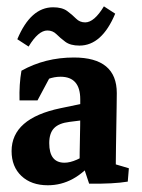

<svg xmlns="http://www.w3.org/2000/svg" viewBox="-20 -562 435 590"><path d="M224.6 -52.7Q224.6 -93.3 225.6 -135.5Q226.6 -177.7 226.6 -214.8V-256.8Q226.6 -326.2 166 -326.2Q127.4 -326.2 89.8 -297.9L40 -253.4Q38.6 -303.7 45.9 -344.7Q118.7 -385.3 207 -385.3Q338.9 -385.3 338.9 -275.9Q338.9 -261.7 338.4 -232.9Q337.9 -204.1 337.4 -170.7Q336.9 -137.2 336.4 -108.2Q335.9 -79.1 335.9 -64.5ZM40 -253.4 44.9 -310.1 140.1 -337.4 95.2 -253.4ZM127 7.3Q76.2 7.3 45.9 -21.2Q15.6 -49.8 15.6 -97.7Q15.6 -198.2 166 -229.5L254.9 -248L263.7 -196.3L193.8 -187.5Q161.1 -183.6 146.2 -168.2Q131.3 -152.8 131.3 -122.1Q131.3 -62 178.2 -62Q211.4 -62 262.2 -98.6L271 -71.3Q209 7.3 127 7.3ZM253.9 2.4 230.5 -67.9 335.9 -92.8V-29.8L318.4 -62L376 -44.9L372.6 -3.9Q328.6 3.4 253.9 2.4ZM67.9 -418.9 33.2 -441.4Q74.2 -539.6 143.1 -539.6Q170.9 -539.6 186.5 -528.1Q202.1 -516.6 213.6 -504.9Q225.1 -493.2 241.7 -493.2Q269.5 -493.2 299.3 -542.5L334 -520Q293 -421.9 224.1 -421.9Q196.3 -421.9 180.7 -433.6Q165 -445.3 153.6 -456.8Q142.1 -468.3 125.5 -468.3Q97.7 -468.3 67.9 -418.9Z"/></svg>

Font: Markazi Text
Style: Regular
Weight: 400
Designer: Borna Izadpanah (Arabic designer), Fiona Ross (Arabic design director) and Florian Runge (Latin designer)
Foundry: Borna Izadpanah and Florian Runge
Version: Version 1.000